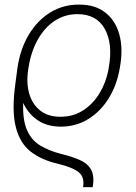

<svg xmlns="http://www.w3.org/2000/svg" viewBox="-20 -573 585 825"><path d="M378.4 231.4 336.9 231Q344.2 188.5 318.8 167.5Q293.5 146.5 226.1 129.9Q158.2 114.3 112.1 78.6Q65.9 43 47.9 -27.1Q29.8 -97.2 46.4 -216.3L53.2 -267.6Q53.7 -270.5 53.7 -273.9L55.2 -282.7Q67.4 -363.8 104.2 -424.8Q141.1 -485.8 196.5 -519.8Q252 -553.7 319.8 -553.2Q387.7 -553.7 431.9 -519.5Q476.1 -485.4 492.9 -424.3Q509.8 -363.3 495.1 -282.7L493.2 -272.5Q480.5 -203.1 445.3 -147.7Q410.2 -92.3 357.4 -60.3Q304.7 -28.3 238.8 -28.8Q179.7 -29.8 140.4 -57.4Q101.1 -85 79.6 -130.9Q77.1 -57.1 95.9 -14.2Q114.7 28.8 152.1 51.8Q189.5 74.7 242.7 88.4Q292.5 100.6 325.4 115.7Q358.4 130.9 372.3 157.7Q386.2 184.6 378.4 231.4ZM239.7 -71.3Q294.4 -71.3 336.9 -98.6Q379.4 -126 407.2 -171.6Q435.1 -217.3 445.8 -272.5L447.3 -282.7Q465.8 -384.8 430.4 -448.5Q395 -512.2 313 -512.2Q258.3 -512.2 214.8 -483.4Q171.4 -454.6 142.3 -402.8Q113.3 -351.1 102.5 -282.7L101.6 -276.9Q92.3 -219.2 105 -172.9Q117.7 -126.5 151.6 -98.9Q185.5 -71.3 239.7 -71.3Z"/></svg>

Font: Inter Display ExtraLight
Style: Italic
Weight: 200
Italic angle: -9.39999°
Designer: Rasmus Andersson
Foundry: rsms
Version: Version 4.000;git-a52131595